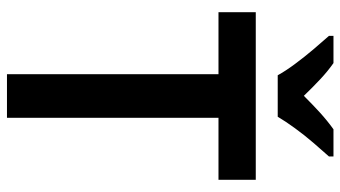

<svg xmlns="http://www.w3.org/2000/svg" viewBox="-233 -744 977 551"><g transform="rotate(90 255.5 -468.5)"><path d="M318 0H193V-607H15V-714H496V-607H318ZM196 -777Q184 -799 164 -826Q144 -853 122 -879Q100 -905 83 -924V-937H161Q184 -921 207.5 -899Q231 -877 255 -852Q281 -878 303.5 -898.5Q326 -919 351 -937H429V-924Q412 -905 390 -879.5Q368 -854 348 -826.5Q328 -799 315 -777Z"/></g></svg>

Font: Noto Sans Georgian SemiCondensed SemiBold
Style: Regular
Weight: 600
Width: 4
Designer: Monotype Design Team, Akaki Razmadze
Foundry: Google LLC
Version: Version 2.005; ttfautohint (v1.8.4.7-5d5b)